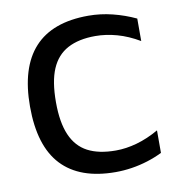

<svg xmlns="http://www.w3.org/2000/svg" viewBox="-78 -750 781 832"><g transform="rotate(-10 312.5 -334.0)"><path d="M365 10Q208 10 128 -75Q48 -160 48 -334Q48 -505 127 -591.5Q206 -678 365 -678Q418 -678 470.5 -665Q523 -652 572 -629V-530Q523 -559 474.5 -572.5Q426 -586 379 -586Q306 -586 257.5 -560Q209 -534 185.5 -479Q162 -424 162 -333Q162 -244 186 -188.5Q210 -133 258.5 -107.5Q307 -82 382 -82Q427 -82 475 -95.5Q523 -109 572 -137V-38Q542 -23 507 -12Q472 -1 436 4.5Q400 10 365 10Z"/></g></svg>

Font: Maven Pro Medium
Style: Regular
Weight: 500
Designer: Joe Prince
Foundry: Joe Prince
Version: Version 2.103